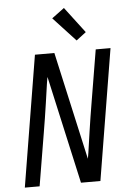

<svg xmlns="http://www.w3.org/2000/svg" viewBox="-63 -1027 727 1073"><g transform="rotate(-5 300.0 -490.5)"><path d="M32 0 153 -735H262L397 -130Q399 -138 400 -147Q401 -156 403 -165L419 -276Q425 -317 431.5 -358.5Q438 -400 445 -441L494 -735H577L456 0H347L219 -574L212 -605Q210 -597 209 -588Q208 -579 206 -570L190 -459Q184 -418 177.5 -376.5Q171 -335 164 -294L115 0ZM392 -794 267 -929 337 -981 447 -836Z"/></g></svg>

Font: Zed Sans Extended
Style: Italic
Weight: 400
Width: 7
Italic angle: -9°
Designer: Belleve Invis
Foundry: Belleve Invis
Version: Version 1.0.0; ttfautohint (v1.8.4)